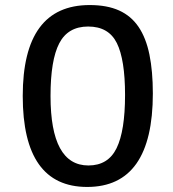

<svg xmlns="http://www.w3.org/2000/svg" viewBox="-20 -730 685 760"><path d="M335 -710Q404 -710 451.5 -688.5Q499 -667 528.5 -623.5Q558 -580 571.5 -514Q585 -448 585 -360Q585 10 325 10Q70 10 70 -350Q70 -710 335 -710ZM180 -350Q180 -75 330 -75Q408 -75 441.5 -143.5Q475 -212 475 -354Q475 -494 442.5 -559.5Q410 -625 329 -625Q249 -625 214.5 -558.5Q180 -492 180 -350Z"/></svg>

Font: Bitter
Style: Regular
Weight: 400
Designer: Sol Matas
Foundry: Sol Matas
Version: Version 1.001